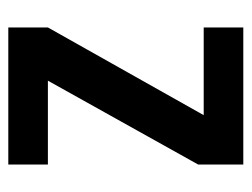

<svg xmlns="http://www.w3.org/2000/svg" viewBox="-90 -502 592 451"><g transform="rotate(90 205.5 -276.0)"><path d="M366 -446V-552H44V-459H250L44 -93V0H366V-93H169Z"/></g></svg>

Font: Malmofest Medium
Style: Regular
Weight: 500
Designer: Jonny Pinhorn (Poppins), Kolossal
Version: Version 1.004;Glyphs 3.1.2 (3151)